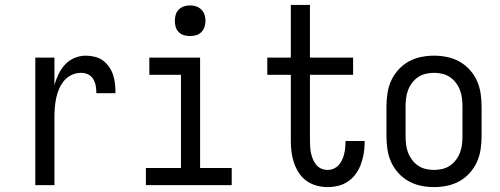

<svg xmlns="http://www.w3.org/2000/svg" viewBox="-20 -755 2040 783"><path d="M124 0V-520H202V-408Q208 -430 218.5 -452Q229 -474 245 -491.5Q261 -509 283.5 -518.5Q306 -528 330 -528Q348 -528 366.5 -523.5Q385 -519 400 -508Q415 -497 425.5 -481.5Q436 -466 441.5 -448.5Q447 -431 449 -412.5Q451 -394 451 -375H373Q373 -390 370.5 -404.5Q368 -419 360.5 -432Q353 -445 339.5 -451.5Q326 -458 311 -458Q291 -458 272.5 -449.5Q254 -441 241.5 -426Q229 -411 221 -392.5Q213 -374 209 -354.5Q205 -335 203.5 -315Q202 -295 202 -276V0Z M575 0V-70H718V-450H589V-520H796V-70H925V0ZM755 -608Q742 -608 730 -611.5Q718 -615 709 -624Q700 -633 696.5 -645Q693 -657 693 -670Q693 -683 696.5 -695Q700 -707 709 -716Q718 -725 730 -729Q742 -733 755 -733Q768 -733 780 -729Q792 -725 801 -716Q810 -707 814 -695Q818 -683 818 -670Q818 -657 814 -645Q810 -633 801 -624Q792 -615 780 -611.5Q768 -608 755 -608Z M1316 8Q1294 8 1271.5 2Q1249 -4 1230.5 -17Q1212 -30 1199.5 -49Q1187 -68 1179.5 -89.5Q1172 -111 1169 -133.5Q1166 -156 1166 -179V-450H1070V-520H1166V-735H1244V-520H1420V-450H1244V-179Q1244 -166 1245 -153Q1246 -140 1249 -127.5Q1252 -115 1257 -103.5Q1262 -92 1270.5 -82Q1279 -72 1291 -67Q1303 -62 1316 -62Q1329 -62 1340.5 -67Q1352 -72 1360.5 -81Q1369 -90 1374.5 -101.5Q1380 -113 1383 -125Q1386 -137 1387.5 -149.5Q1389 -162 1389 -174V-180H1467V-171Q1467 -149 1463 -127Q1459 -105 1451.5 -84.5Q1444 -64 1431 -46Q1418 -28 1400 -15.5Q1382 -3 1360 2.5Q1338 8 1316 8Z M1750 8Q1723 8 1696.5 2.5Q1670 -3 1646.5 -16Q1623 -29 1604.5 -49.5Q1586 -70 1575 -94.5Q1564 -119 1560 -146Q1556 -173 1556 -200V-320Q1556 -347 1560 -374Q1564 -401 1575 -425.5Q1586 -450 1604.5 -470.5Q1623 -491 1646.5 -504Q1670 -517 1696.5 -522.5Q1723 -528 1750 -528Q1777 -528 1803.5 -522.5Q1830 -517 1853.5 -504Q1877 -491 1895.5 -470.5Q1914 -450 1925 -425.5Q1936 -401 1940 -374Q1944 -347 1944 -320V-200Q1944 -173 1940 -146Q1936 -119 1925 -94.5Q1914 -70 1895.5 -49.5Q1877 -29 1853.5 -16Q1830 -3 1803.5 2.5Q1777 8 1750 8ZM1750 -62Q1767 -62 1784 -66Q1801 -70 1815 -79.5Q1829 -89 1839.5 -103Q1850 -117 1856 -133Q1862 -149 1864 -166Q1866 -183 1866 -200V-320Q1866 -337 1864 -354Q1862 -371 1856 -387Q1850 -403 1839.5 -417Q1829 -431 1815 -440.5Q1801 -450 1784 -454Q1767 -458 1750 -458Q1733 -458 1716 -454Q1699 -450 1685 -440.5Q1671 -431 1660.5 -417Q1650 -403 1644 -387Q1638 -371 1636 -354Q1634 -337 1634 -320V-200Q1634 -183 1636 -166Q1638 -149 1644 -133Q1650 -117 1660.5 -103Q1671 -89 1685 -79.5Q1699 -70 1716 -66Q1733 -62 1750 -62Z"/></svg>

Font: Iosevka Custom
Style: Regular
Weight: 400
Monospace: yes
Designer: Belleve Invis
Foundry: Belleve Invis
Version: Version 32.5.0; ttfautohint (v1.8.4)